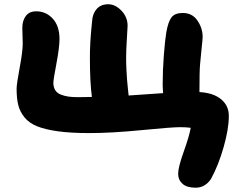

<svg xmlns="http://www.w3.org/2000/svg" viewBox="-20 -686 1114 903"><path d="M899.9 196.8Q858.9 196.8 838.4 178.5Q817.9 160.2 817.9 130.9Q817.9 100.6 844.2 26.9Q870.6 -46.9 877 -85Q854.5 -87.9 827.1 -87.9Q788.1 -87.9 646.2 -74Q504.4 -60.1 399.9 -60.1Q313.5 -60.1 253.2 -68.4Q192.9 -76.7 154.8 -92Q116.7 -107.4 95.2 -134Q73.7 -160.6 65.9 -191.9Q58.1 -223.1 58.1 -269Q58.1 -290 72.5 -367.2Q86.9 -444.3 86.9 -481Q86.9 -492.2 85.9 -519.5Q85 -546.9 85 -554.2Q85 -589.4 101.6 -611.1Q118.2 -632.8 149.9 -632.8Q196.8 -632.8 228.3 -598.1Q259.8 -563.5 259.8 -502.9Q259.8 -462.9 245.4 -387.2Q231 -311.5 231 -296.9Q231 -275.9 239.7 -262Q248.5 -248 265.9 -241.2Q283.2 -234.4 302 -231.7Q320.8 -229 347.2 -229Q390.1 -229 412.1 -230Q402.8 -300.3 402.8 -413.1Q402.8 -452.1 404.8 -486.3Q406.7 -520.5 409.9 -552.5Q413.1 -584.5 413.1 -585Q414.6 -620.6 434.3 -643.3Q454.1 -666 488.8 -666Q522.5 -666 551.3 -635.7Q580.1 -605.5 580.1 -564.9Q580.1 -557.1 576.7 -503.2Q573.2 -449.2 573.2 -414.1Q573.2 -386.2 574.7 -357.2Q576.2 -328.1 577.4 -312.7Q578.6 -297.4 581.5 -269Q584.5 -240.7 585 -236.8Q732.4 -247.1 747.1 -248Q745.1 -274.4 745.1 -291Q745.1 -355.5 750.5 -425.8Q755.9 -496.1 762.2 -534.2Q771 -584.5 786.9 -604.7Q802.7 -625 839.8 -625Q884.3 -625 908.7 -589.1Q933.1 -553.2 933.1 -512.2Q933.1 -502.4 928 -456.5Q922.9 -410.6 920.9 -382.8Q918 -353 918 -252.9Q982.9 -249.5 1019.5 -219.5Q1056.2 -189.5 1056.2 -141.1Q1056.2 -79.6 1031.7 6.1Q1007.3 91.8 972.2 155.8Q944.3 196.8 899.9 196.8Z"/></svg>

Font: Shantell Sans Irregular
Style: Regular
Weight: 800
Designer: Stephen Nixon, Anya Danilova, Shantell Martin
Foundry: Arrow Type
Version: Version 1.006;[9816181b4]